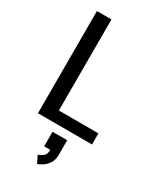

<svg xmlns="http://www.w3.org/2000/svg" viewBox="-235 -788 969 1139"><g transform="rotate(30 250.0 -218.5)"><path d="M76 0V-700H175.5V-76H446.5V0ZM206 151.5V52H306.5V151.5Q306.5 187 291.2 210.2Q276 233.5 256 246.2Q236 259 222 263L197.5 213.5Q212.5 210 230.2 196.8Q248 183.5 248 151.5Z"/></g></svg>

Font: Trispace
Style: Regular
Weight: 400
Designer: Tyler Finck
Foundry: Etcetera Type Company
Version: Version 1.210; ttfautohint (v1.8.3)